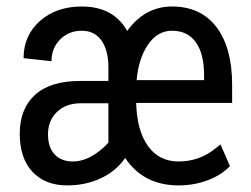

<svg xmlns="http://www.w3.org/2000/svg" viewBox="-20 -558 768 588"><path d="M526.9 9.8Q419.4 9.8 363.3 -74.2Q335.9 -34.2 289.1 -12.2Q242.2 9.8 186 9.8Q118.2 9.8 79.3 -32Q40.5 -73.7 40.5 -148.4Q40.5 -225.1 87.4 -267.6Q134.3 -310.1 225.6 -310.1H312V-351.6Q312 -403.8 290.8 -433.8Q269.5 -463.9 230.5 -463.9Q190.9 -463.9 164.3 -437.3Q137.7 -410.6 137.7 -370.6L52.2 -379.9Q52.2 -449.2 102.3 -493.7Q152.3 -538.1 230.5 -538.1Q327.1 -538.1 369.6 -463.4Q423.8 -538.1 506.8 -538.1Q594.7 -538.1 642.8 -475.1Q690.9 -412.1 690.9 -298.3V-242.7H397Q399.4 -157.7 433.3 -110.6Q467.3 -63.5 526.9 -63.5Q588.4 -63.5 636.2 -100.6L655.3 -115.7L684.1 -49.3Q659.2 -22.5 616.9 -6.3Q574.7 9.8 526.9 9.8ZM203.6 -63.5Q249.5 -63.5 297.4 -106.4L312 -121.1V-241.7H225.6Q181.2 -241.2 154.1 -214.8Q127 -188.5 127 -146.5Q127 -106.9 147.2 -85.2Q167.5 -63.5 203.6 -63.5ZM506.8 -463.9Q462.4 -463.9 433.3 -421.4Q404.3 -378.9 398.4 -312.5H605V-327.6Q605 -393.6 579.6 -428.7Q554.2 -463.9 506.8 -463.9Z"/></svg>

Font: Roboto Condensed
Style: Regular
Weight: 400
Designer: Google
Version: Version 2.001047; 2015